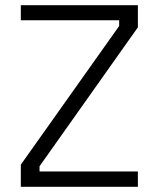

<svg xmlns="http://www.w3.org/2000/svg" viewBox="-20 -717 610 738"><path d="M60 -639V-697H510V-612L132 -78V-58H510V1H60V-84L438 -617V-639Z"/></svg>

Font: TitilliumText22L Lt
Style: Thin
Weight: 300
Designer: Campivisivi
Foundry: Campivisivi
Version: 1.000